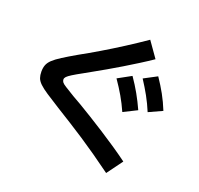

<svg xmlns="http://www.w3.org/2000/svg" viewBox="-152 -978 1305 1256"><g transform="rotate(20 500.0 -350.0)"><path d="M712 109Q645 60 589 21Q533 -18 482 -51.5Q431 -85 380 -117Q329 -149 271 -185Q212 -222 175.5 -246Q139 -270 119.5 -289Q100 -308 93.5 -326.5Q87 -345 87 -370Q87 -396 94.5 -416Q102 -436 122 -455Q142 -474 179 -497.5Q216 -521 275 -555Q335 -588 404 -629Q473 -670 545 -716Q617 -762 685 -809L761 -701Q720 -673 673 -643.5Q626 -614 578 -585Q530 -556 485.5 -530.5Q441 -505 406 -485.5Q371 -466 350 -454Q306 -430 282 -415Q258 -400 249 -390.5Q240 -381 240 -371Q240 -361 246.5 -352Q253 -343 274 -330Q295 -317 339 -290Q363 -277 401 -254.5Q439 -232 487.5 -202Q536 -172 588.5 -138.5Q641 -105 693.5 -69.5Q746 -34 792 0ZM675 -302Q652 -354 625 -400.5Q598 -447 564 -496L657 -547Q691 -498 718 -450Q745 -402 769 -349ZM831 -358Q809 -411 783 -458Q757 -505 725 -554L816 -602Q850 -552 876.5 -504Q903 -456 925 -401Z"/></g></svg>

Font: M PLUS 1
Style: Bold
Weight: 700
Designer: Coji Morishita
Foundry: UNDERFOREST DESIGN
Version: Version 1.001